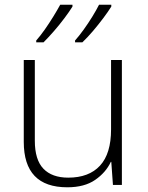

<svg xmlns="http://www.w3.org/2000/svg" viewBox="-20 -786 628 816"><path d="M498 -531V0H460L453 -98H451Q430 -53 384.5 -21.5Q339 10 266 10Q81 10 81 -183V-531H128V-188Q128 -107 164.5 -69Q201 -31 270 -31Q358 -31 405 -82Q452 -133 452 -236V-531ZM453 -758Q440 -737 419 -709Q398 -681 375 -654Q352 -627 330 -606H299V-614Q316 -633 335.5 -660Q355 -687 372.5 -715.5Q390 -744 401 -766H453ZM288 -758Q275 -737 254 -709Q233 -681 209.5 -654Q186 -627 165 -606H134V-614Q151 -633 170 -660Q189 -687 206.5 -715.5Q224 -744 236 -766H288Z"/></svg>

Font: Noto Kufi Arabic ExtraLight
Style: Regular
Weight: 200
Designer: Monotype Design Team, David Williams, Khaled Hosny
Foundry: Google LLC
Version: Version 2.109; ttfautohint (v1.8.4.7-5d5b)